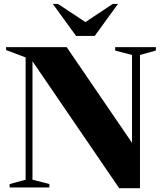

<svg xmlns="http://www.w3.org/2000/svg" viewBox="-20 -955 833 978"><path d="M110.5 -39.5V-662.5L11 -700V-715H319.5L652.5 -227.5V-675L566.5 -697.5V-715H774V-697.5L693 -675V3.5H587L145.5 -643V-39.5L231.5 -17.5V0H29V-17.5ZM581 -935 462.5 -772H367.5L249 -935H275.5L415 -842.5L554.5 -935Z"/></svg>

Font: Newsreader Display
Style: Bold
Weight: 700
Designer: Hugues Gentile
Foundry: Production Type
Version: Version 1.001